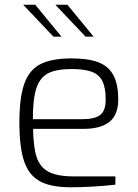

<svg xmlns="http://www.w3.org/2000/svg" viewBox="-20 -786 582 812"><path d="M62 -268Q62 -374 83 -432.5Q104 -491 151.5 -515Q199 -539 282 -539Q352 -539 395 -523Q438 -507 459 -469Q480 -431 480 -365Q480 -300 442.5 -270.5Q405 -241 334 -241H120Q121 -164 135 -121.5Q149 -79 185.5 -59.5Q222 -40 292 -40H468V-5Q369 6 279 6Q195 6 148.5 -19.5Q102 -45 82 -104Q62 -163 62 -268ZM330 -282Q381 -282 404 -300Q427 -318 427 -365Q427 -415 413 -443Q399 -471 368 -482.5Q337 -494 282 -494Q217 -494 182.5 -475.5Q148 -457 133.5 -412Q119 -367 119 -282ZM78 -766H129L240 -631H206ZM214 -766H265L376 -631H342Z"/></svg>

Font: Exo Light
Style: Regular
Weight: 300
Designer: Natanael Gama
Foundry: Natanael Gama
Version: Version 1.500; ttfautohint (v1.6)